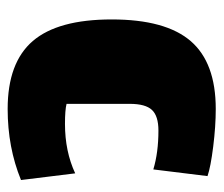

<svg xmlns="http://www.w3.org/2000/svg" viewBox="-60 -494 570 489"><g transform="rotate(90 224.5 -250.0)"><path d="M30 -250Q30 -387 85 -451Q140 -515 258 -515Q302 -515 354 -508.5Q406 -502 429 -494L412 -356Q369 -369 313 -369Q276 -369 260.5 -352.5Q245 -336 245 -296V-135Q261 -131 296 -131Q366 -131 422 -157L439 -19Q356 15 258 15Q140 15 85 -49Q30 -113 30 -250Z"/></g></svg>

Font: Changa ExtraBold
Style: Regular
Weight: 800
Designer: Eduardo Rodriguez Tunni
Foundry: Eduardo Rodriguez Tunni
Version: Version 2.002; ttfautohint (v1.5) -l 8 -r 50 -G 220 -x 14 -H